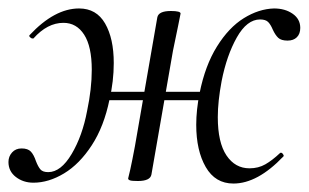

<svg xmlns="http://www.w3.org/2000/svg" viewBox="-34 -420 730 454"><path d="M-14 -37Q-14 -50 -5.5 -59.5Q3 -69 17 -69Q32 -69 39 -61.5Q46 -54 51 -39Q56 -26 61.5 -19.5Q67 -13 80 -13Q110 -13 135.5 -56Q161 -99 172 -158Q183 -210 183 -255Q183 -310 165 -338Q147 -366 116 -366Q78 -366 45 -329H43Q40 -329 37 -332Q34 -335 36 -337Q95 -400 153 -400Q194 -400 214.5 -364.5Q235 -329 235 -271Q235 -228 225 -185Q212 -121 183 -76.5Q154 -32 117.5 -10Q81 12 45 12Q21 12 3.5 -1.5Q-14 -15 -14 -37ZM269 2 274 -19Q276 -29 279 -43Q282 -57 285 -74L338 -379Q341 -394 370 -394Q393 -394 393 -388L387 -358L375 -300L324 -7Q321 8 292 8Q278 8 273.5 6.5Q269 5 269 2ZM186 -203H480L476 -183H183ZM430 -125Q430 -160 438 -200Q451 -265 479 -310Q507 -355 542.5 -377Q578 -399 614 -400Q640 -400 658 -387.5Q676 -375 676 -354Q676 -340 668 -332Q660 -324 646 -324Q631 -324 624 -330.5Q617 -337 611 -350Q606 -362 600 -368Q594 -374 581 -374Q550 -374 526 -331.5Q502 -289 490 -228Q481 -180 481 -143Q481 -83 501.5 -52.5Q522 -22 556 -22Q577 -22 593.5 -31.5Q610 -41 628 -58L630 -59Q633 -59 635.5 -55Q638 -51 636 -50Q575 14 518 14Q475 14 452.5 -25Q430 -64 430 -125Z"/></svg>

Font: Cormorant Garamond
Style: Italic
Weight: 400
Italic angle: -10°
Designer: Christian Thalmann (Catharsis Fonts)
Foundry: Catharsis Fonts
Version: Version 4.000